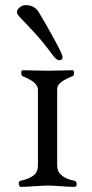

<svg xmlns="http://www.w3.org/2000/svg" viewBox="-20 -726 360 749"><path d="M203 -377V-82Q203 -58 217 -45Q236 -27 270 -21Q279 -19 279 -8Q279 3 270 3Q250 3 219 0.5Q188 -2 168 -2Q147 -2 113.5 0.5Q80 3 61 3Q57 3 54.5 -2.5Q52 -8 53.5 -14Q55 -20 61 -21Q96 -28 115 -45Q128 -57 128 -82V-377Q128 -391 112 -405Q99 -416 68 -429Q65 -430 63.5 -436Q62 -442 63.5 -447Q65 -452 68 -452Q90 -452 119.5 -451Q149 -450 168 -450Q186 -450 214 -451Q242 -452 263 -452Q269 -452 269 -441.5Q269 -431 263 -429Q229 -415 217 -404Q203 -394 203 -377ZM184 -513Q150 -560 114.5 -598.5Q79 -637 62.5 -653.5Q46 -670 46 -678Q46 -688 56.5 -697Q67 -706 80 -706Q114 -706 131 -679Q153 -643 188.5 -578.5Q224 -514 224 -504Q224 -491 211 -491Q200 -491 184 -513Z"/></svg>

Font: EB Garamond 12 All SC
Style: AllSC
Weight: 400
Version: Version 0.016 ; ttfautohint (v0.97) -l 8 -r 50 -G 200 -x 0 -